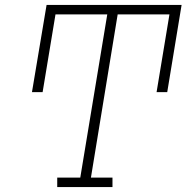

<svg xmlns="http://www.w3.org/2000/svg" viewBox="-20 -755 790 775"><path d="M211 0V-38H304L413 -697H204L152 -383H109L168 -735H713L655 -383H612L664 -697H455L347 -38H434V0Z"/></svg>

Font: Iosevka Etoile XLtObl
Style: Regular
Weight: 200
Italic angle: -9°
Designer: Belleve Invis
Foundry: Belleve Invis
Version: Version 15.5.2; ttfautohint (v1.8.4)